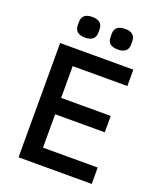

<svg xmlns="http://www.w3.org/2000/svg" viewBox="-162 -1002 917 1102"><g transform="rotate(20 296.5 -451.0)"><path d="M533 0H86V-698H533V-598H199V-404H502V-304H199V-100H533ZM146 -830V-848Q146 -902 209 -902Q272 -902 272 -848V-830Q272 -776 209 -776Q146 -776 146 -830ZM346 -830V-848Q346 -902 409 -902Q472 -902 472 -848V-830Q472 -776 409 -776Q346 -776 346 -830Z"/></g></svg>

Font: IBM Plex Sans Medm
Style: Regular
Weight: 500
Designer: Mike Abbink, Paul van der Laan, Pieter van Rosmalen
Foundry: Bold Monday
Version: Version 3.005